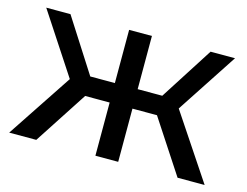

<svg xmlns="http://www.w3.org/2000/svg" viewBox="-79 -655 1006 781"><g transform="rotate(15 424.5 -265.0)"><path d="M722 0 553 -258 632 -306 836 0ZM443 -224V-306H615V-224ZM641 -254 550 -266 719 -530H822ZM127 0H13L216 -306L295 -258ZM472 0H376V-530H472ZM405 -224H234V-306H405ZM208 -254 27 -530H129L298 -266Z"/></g></svg>

Font: MOST Montserrat Medium
Style: Regular
Weight: 500
Designer: Julieta Ulanovsky
Foundry: Julieta Ulanovsky
Version: Version 8.000;March 11, 2024;FontCreator 15.0.0.2926 64-bit